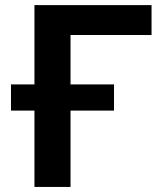

<svg xmlns="http://www.w3.org/2000/svg" viewBox="-20 -739 637 759"><path d="M116.2 0V-301.8H23.4V-405.3H116.2V-718.8H579.1V-600.6H258.8V-405.3H430.7V-301.8H258.8V0Z"/></svg>

Font: Min Sans Bold
Style: Regular
Weight: 700
Designer: Jinseong-Kim, NotoSansCJK, Nunito
Foundry: Jinseong-Kim
Version: Version 1.400;Glyphs 3.1.2 (3151)